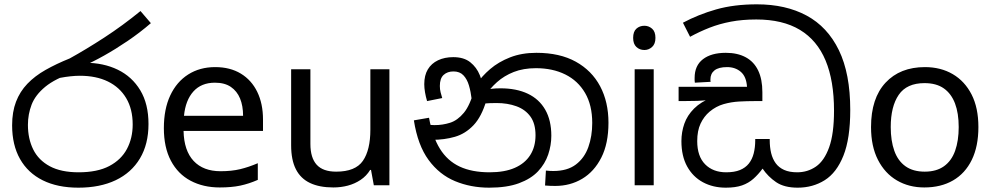

<svg xmlns="http://www.w3.org/2000/svg" viewBox="-20 -856 4594 887"><path d="M342 11Q246 11 177.5 -23Q109 -57 72.5 -121.5Q36 -186 36 -277Q36 -339 54 -386Q72 -433 106.5 -469Q141 -505 190.5 -533Q240 -561 302 -586Q378 -628 462.5 -683Q547 -738 629 -805L677 -749Q626 -705 570 -667Q514 -629 460.5 -599Q407 -569 362 -550L320 -521Q235 -493 189 -455Q143 -417 126 -372.5Q109 -328 109 -279Q109 -215 133.5 -165.5Q158 -116 210 -88Q262 -60 343 -60Q430 -60 485 -89Q540 -118 566.5 -168Q593 -218 593 -281Q593 -352 563 -402.5Q533 -453 478.5 -479.5Q424 -506 349 -506Q329 -506 305.5 -503.5Q282 -501 258.5 -496.5Q235 -492 214 -485L289 -555Q306 -562 326 -564Q346 -566 373 -566Q458 -566 524 -534Q590 -502 628 -439Q666 -376 666 -283Q666 -190 626.5 -124Q587 -58 514.5 -23.5Q442 11 342 11Z M974 -546Q1043 -546 1092.5 -516Q1142 -486 1168.5 -431.5Q1195 -377 1195 -304V-251H828Q830 -160 874.5 -112.5Q919 -65 999 -65Q1050 -65 1089.5 -74.5Q1129 -84 1171 -102V-25Q1130 -7 1090 1.5Q1050 10 995 10Q919 10 860.5 -21Q802 -52 769.5 -113.5Q737 -175 737 -264Q737 -352 766.5 -415Q796 -478 849.5 -512Q903 -546 974 -546ZM973 -474Q910 -474 873.5 -433.5Q837 -393 830 -321H1103Q1103 -367 1089 -401Q1075 -435 1046.5 -454.5Q1018 -474 973 -474Z M1779 -536V0H1707L1694 -71H1690Q1673 -43 1646 -25Q1619 -7 1587 1.5Q1555 10 1520 10Q1456 10 1412.5 -10.5Q1369 -31 1347 -74Q1325 -117 1325 -185V-536H1414V-191Q1414 -127 1443 -95Q1472 -63 1533 -63Q1622 -63 1656.5 -113Q1691 -163 1691 -257V-536Z M2240 11Q2155 11 2082.5 -19Q2010 -49 1960 -117Q1910 -185 1892 -300L1962 -312Q1978 -224 2012.5 -168.5Q2047 -113 2103.5 -86.5Q2160 -60 2242 -60Q2311 -60 2358 -80.5Q2405 -101 2429.5 -139.5Q2454 -178 2454 -231Q2454 -285 2430.5 -317.5Q2407 -350 2366 -365Q2325 -380 2274 -380Q2240 -380 2214 -377.5Q2188 -375 2162 -368L2167 -420Q2186 -429 2216 -438.5Q2246 -448 2292 -448Q2366 -448 2418.5 -423Q2471 -398 2499 -349Q2527 -300 2527 -229Q2527 -185 2512.5 -142Q2498 -99 2465.5 -64.5Q2433 -30 2377.5 -9.5Q2322 11 2240 11ZM2545 3Q2532 3 2521.5 2.5Q2511 2 2498 1L2502 -68Q2508 -67 2519.5 -66.5Q2531 -66 2536 -66Q2601 -66 2640.5 -96Q2680 -126 2698 -176.5Q2716 -227 2716 -288Q2716 -370 2683 -426.5Q2650 -483 2591.5 -512Q2533 -541 2456 -541Q2398 -541 2353.5 -523.5Q2309 -506 2276 -476.5Q2243 -447 2219 -410L2227 -392Q2205 -317 2167.5 -277.5Q2130 -238 2081.5 -224Q2033 -210 1977 -210Q1967 -210 1951.5 -212.5Q1936 -215 1924 -221L1925 -286Q1939 -282 1957.5 -280Q1976 -278 1988 -278Q2025 -278 2059.5 -289Q2094 -300 2123 -335Q2152 -370 2171 -443L2181 -467Q2206 -504 2244.5 -537Q2283 -570 2336.5 -591Q2390 -612 2458 -612Q2566 -612 2640 -571Q2714 -530 2752.5 -457.5Q2791 -385 2791 -289Q2791 -193 2758 -128Q2725 -63 2669.5 -30Q2614 3 2545 3ZM2074 -592Q2123 -592 2152.5 -568.5Q2182 -545 2196.5 -509Q2211 -473 2214 -434L2159 -398Q2155 -432 2146.5 -461Q2138 -490 2121 -508Q2104 -526 2075 -526Q2047 -526 2029.5 -510Q2012 -494 2012 -459Q2012 -443 2015.5 -429.5Q2019 -416 2023 -403L1953 -389Q1947 -409 1943.5 -429.5Q1940 -450 1940 -467Q1940 -508 1956.5 -535.5Q1973 -563 2003.5 -577.5Q2034 -592 2074 -592Z M3000 -536V0H2912V-536ZM2957 -737Q2977 -737 2992.5 -723.5Q3008 -710 3008 -681Q3008 -653 2992.5 -639Q2977 -625 2957 -625Q2935 -625 2920 -639Q2905 -653 2905 -681Q2905 -710 2920 -723.5Q2935 -737 2957 -737Z M3665 11Q3603 11 3565.5 -14.5Q3528 -40 3503 -77Q3483 -50 3460.5 -30Q3438 -10 3408 0.5Q3378 11 3333 11Q3274 11 3227.5 -14Q3181 -39 3154.5 -87Q3128 -135 3128 -204Q3128 -246 3141.5 -284.5Q3155 -323 3186.5 -354.5Q3218 -386 3270 -406L3272 -397Q3238 -391 3201 -390Q3164 -389 3135 -389H3115V-455H3431Q3428 -502 3402.5 -524Q3377 -546 3339 -546Q3300 -546 3281 -531Q3262 -516 3262 -489Q3262 -487 3262 -484Q3262 -481 3263 -478L3190 -474Q3189 -479 3189 -485.5Q3189 -492 3189 -496Q3189 -553 3227.5 -582.5Q3266 -612 3333 -612Q3387 -612 3425 -591.5Q3463 -571 3482.5 -530.5Q3502 -490 3502 -430V-389H3467Q3432 -389 3395 -387Q3358 -385 3323 -375Q3288 -365 3258 -340Q3232 -318 3216.5 -285Q3201 -252 3201 -204Q3201 -134 3237.5 -97Q3274 -60 3335 -60Q3373 -60 3398.5 -70.5Q3424 -81 3439.5 -100.5Q3455 -120 3462 -147.5Q3469 -175 3469 -208V-214H3536V-208Q3536 -176 3542.5 -149Q3549 -122 3563.5 -102Q3578 -82 3602.5 -71Q3627 -60 3663 -60Q3711 -60 3749.5 -86.5Q3788 -113 3810.5 -175.5Q3833 -238 3833 -345Q3833 -483 3794 -576.5Q3755 -670 3675.5 -718Q3596 -766 3474 -766Q3410 -766 3357 -756Q3304 -746 3258 -728Q3212 -710 3168 -686L3135 -751Q3206 -789 3288.5 -812.5Q3371 -836 3477 -836Q3610 -836 3706.5 -784Q3803 -732 3855.5 -624Q3908 -516 3908 -348Q3908 -216 3876.5 -137Q3845 -58 3790 -23.5Q3735 11 3665 11Z M4500 -269Q4500 -180 4469.5 -117.5Q4439 -55 4383 -22.5Q4327 10 4250 10Q4179 10 4123.5 -22.5Q4068 -55 4036 -117.5Q4004 -180 4004 -269Q4004 -402 4071 -474Q4138 -546 4253 -546Q4326 -546 4381.5 -513.5Q4437 -481 4468.5 -419.5Q4500 -358 4500 -269ZM4095 -269Q4095 -206 4111.5 -159.5Q4128 -113 4163 -88Q4198 -63 4252 -63Q4306 -63 4341 -88Q4376 -113 4392.5 -159.5Q4409 -206 4409 -269Q4409 -333 4392 -378Q4375 -423 4340.5 -447.5Q4306 -472 4251 -472Q4169 -472 4132 -418Q4095 -364 4095 -269Z"/></svg>

Font: sinhala25
Style: Book
Weight: 400
Designer: Jelle Bosma - Monotype Design Team
Foundry: Monotype Imaging Inc.
Version: Version 2.003